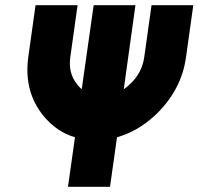

<svg xmlns="http://www.w3.org/2000/svg" viewBox="-20 -720 765 740"><path d="M117 -700 89 -500Q71 -368 147 -274Q199 -211 269 -191L242 0H404L431 -191Q470 -202 506 -222.5Q542 -243 576 -274Q679 -370 697 -500L725 -700H564L536 -500Q527 -437 479 -394Q468 -383 457 -376L502 -700H341L295 -376Q285 -385 278 -394Q242 -438 251 -500L279 -700Z"/></svg>

Font: Unageo
Style: Black-Italic
Weight: 900
Designer: Richard Sepsi
Foundry: Richard Sepsi
Version: Version 2.000